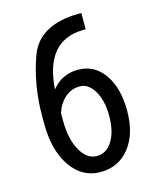

<svg xmlns="http://www.w3.org/2000/svg" viewBox="-109 -787 713 873"><g transform="rotate(-15 247.0 -350.5)"><path d="M150.9 -295.9V-260.3Q150.9 -173.8 181.4 -119.4Q211.9 -64.9 258.3 -64.9Q304.7 -64.9 332 -109.6Q359.4 -154.3 359.4 -227.1Q359.4 -299.8 332 -345.5Q304.7 -391.1 264.2 -391.1Q223.6 -391.1 193.8 -364.3Q164.1 -337.4 150.9 -295.9ZM357.9 -711.4V-634.8H343.8Q167 -630.9 152.3 -406.7Q199.7 -466.3 275.9 -466.3Q352.1 -466.3 398.2 -401.6Q444.3 -336.9 444.3 -228.5Q444.3 -120.1 393.1 -55.2Q341.8 9.8 255.9 9.8Q169.9 9.8 117.2 -66.9Q64.5 -143.6 64.5 -270.5V-305.2Q64.5 -451.7 111.3 -580.1Q158.2 -708.5 343.3 -711.4Z"/></g></svg>

Font: RobotoCondensed-Regular
Style: Regular
Weight: 400
Designer: Google
Version: Version 2.001201; 2014